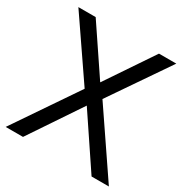

<svg xmlns="http://www.w3.org/2000/svg" viewBox="-166 -852 947 985"><g transform="rotate(30 307.5 -359.5)"><path d="M2 0 254.9 -372.1 17.6 -718.8H120.1L307.6 -440.4L495.1 -718.8H597.7L360.4 -372.1L613.3 0H510.7L307.6 -302.7L104.5 0Z"/></g></svg>

Font: Inter Display V
Style: Regular
Weight: 400
Designer: Rasmus Andersson
Foundry: rsms
Version: Version 3.015;git-src